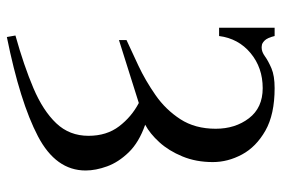

<svg xmlns="http://www.w3.org/2000/svg" viewBox="-150 -568 817 557"><g transform="rotate(90 258.5 -289.5)"><path d="M474.6 -129.4Q474.6 -43 375.2 9Q275.9 61 87.4 99.1L83 74.2Q170.4 49.8 235.8 22Q301.3 -5.9 337.6 -44.2Q374 -82.5 374 -137.7Q374 -190.4 346.4 -226.6Q318.8 -262.7 278.8 -283.7L96.2 -226.1V-248L170.9 -282.7Q213.4 -302.7 255.6 -332Q297.9 -361.3 325.7 -404.1Q353.5 -446.8 353.5 -506.8Q353.5 -563.5 323 -603.3Q292.5 -643.1 235.8 -643.1Q176.3 -643.1 134 -607.9Q91.8 -572.8 84.5 -516.6H60.5V-677.7H84.5Q89.8 -656.2 97.9 -648.4Q106 -640.6 112.3 -640.6Q114.7 -640.1 116.2 -640.1H118.7Q130.4 -640.1 143.6 -649.7Q156.7 -659.2 178.2 -668.5Q199.7 -677.7 235.8 -677.7Q312 -677.7 359.1 -650.9Q406.2 -624 428.2 -583Q450.2 -542 450.2 -498.5Q450.2 -449.7 433.8 -410.2Q417.5 -370.6 392.6 -343.3Q367.7 -315.9 341.8 -302.2Q393.1 -284.2 421.9 -254.4Q450.7 -224.6 462.6 -191.7Q474.6 -158.7 474.6 -129.4Z"/></g></svg>

Font: BabelStone Roman
Style: Regular
Weight: 400
Designer: Walt Agee, Victor Gaultney, Peter Martin, Debbi Hosken, Becca Hirsbrunner (SIL); Andrew West (BabelStone)
Foundry: BabelStone
Version: Version 16.000